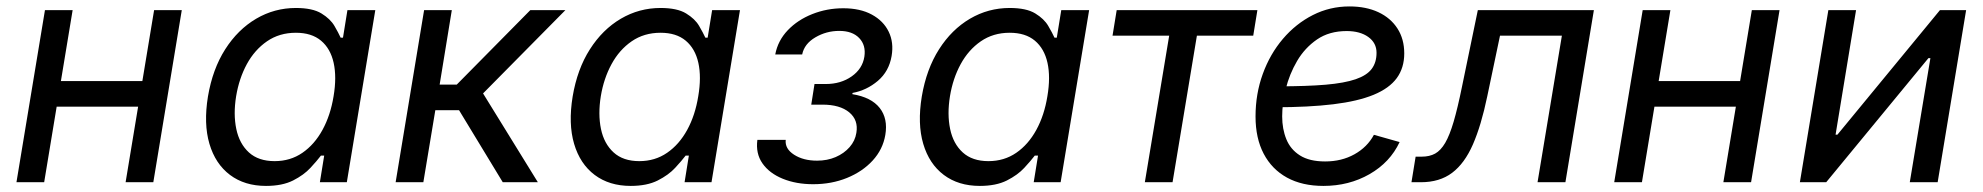

<svg xmlns="http://www.w3.org/2000/svg" viewBox="-20 -578 6289 609"><path d="M451.7 -320.8 438 -239.7H138.7L152.3 -320.8ZM210.4 -545.9 120.1 0H32.2L122.6 -545.9ZM556.6 -545.9 466.3 0H378.4L468.8 -545.9Z M823.7 11.7Q755.9 11.7 709.5 -23.2Q663.1 -58.1 644.3 -121.8Q625.5 -185.5 639.6 -272Q654.3 -358.9 694.3 -421.6Q734.4 -484.4 792.5 -518.6Q850.6 -552.7 918.5 -552.7Q971.2 -552.7 999.5 -535.4Q1027.8 -518.1 1040.8 -495.8Q1053.7 -473.6 1060.5 -458.5H1067.9L1082 -545.9H1170.4L1080.1 0H994.6L1008.3 -84.5H998Q985.8 -68.4 964.8 -45.7Q943.8 -22.9 909.7 -5.6Q875.5 11.7 823.7 11.7ZM851.1 -66.9Q900.9 -66.9 939.2 -93.3Q977.5 -119.6 1002.9 -166Q1028.3 -212.4 1038.1 -272.9Q1048.3 -333.5 1038.3 -378.7Q1028.3 -423.8 998.3 -449Q968.3 -474.1 918.5 -474.1Q866.2 -474.1 826.9 -447Q787.6 -419.9 762.9 -374.5Q738.3 -329.1 729 -272.9Q719.7 -215.8 729.5 -168.9Q739.3 -122.1 769.5 -94.5Q799.8 -66.9 851.1 -66.9Z M1234.9 0 1325.2 -545.9H1413.1L1374.5 -309.6H1428.7L1662.1 -545.9H1773.4L1512.2 -281.7L1686 0H1574.7L1436 -228.5H1360.8L1322.8 0Z M1980.5 11.7Q1912.6 11.7 1866.2 -23.2Q1819.8 -58.1 1801 -121.8Q1782.2 -185.5 1796.4 -272Q1811 -358.9 1851.1 -421.6Q1891.1 -484.4 1949.2 -518.6Q2007.3 -552.7 2075.2 -552.7Q2127.9 -552.7 2156.2 -535.4Q2184.6 -518.1 2197.5 -495.8Q2210.4 -473.6 2217.3 -458.5H2224.6L2238.8 -545.9H2327.1L2236.8 0H2151.4L2165 -84.5H2154.8Q2142.6 -68.4 2121.6 -45.7Q2100.6 -22.9 2066.4 -5.6Q2032.2 11.7 1980.5 11.7ZM2007.8 -66.9Q2057.6 -66.9 2095.9 -93.3Q2134.3 -119.6 2159.7 -166Q2185.1 -212.4 2194.8 -272.9Q2205.1 -333.5 2195.1 -378.7Q2185.1 -423.8 2155 -449Q2125 -474.1 2075.2 -474.1Q2022.9 -474.1 1983.6 -447Q1944.3 -419.9 1919.7 -374.5Q1895 -329.1 1885.7 -272.9Q1876.5 -215.8 1886.2 -168.9Q1896 -122.1 1926.3 -94.5Q1956.5 -66.9 2007.8 -66.9Z M2559.1 6.3Q2505.4 6.3 2462.9 -11Q2420.4 -28.3 2398.4 -59.8Q2376.5 -91.3 2382.3 -134.3H2472.2Q2469.2 -106.4 2498.5 -87.4Q2527.8 -68.4 2571.8 -68.4Q2604 -68.4 2630.6 -79.8Q2657.2 -91.3 2674.8 -111.3Q2692.4 -131.3 2696.3 -156.7Q2703.1 -197.3 2673.6 -221.7Q2644 -246.1 2588.9 -246.1H2553.2L2563.5 -311.5H2599.1Q2647 -311.5 2681.4 -335.7Q2715.8 -359.9 2721.7 -398.4Q2727.1 -434.6 2705.3 -457.3Q2683.6 -480 2642.1 -480Q2601.1 -480 2566.2 -459.5Q2531.2 -439 2524.4 -405.3H2439Q2447.3 -449.2 2478.8 -482.2Q2510.3 -515.1 2556.6 -533.4Q2603 -551.8 2654.8 -551.8Q2708.5 -551.8 2745.4 -531.7Q2782.2 -511.7 2798.8 -477.5Q2815.4 -443.4 2808.1 -400.4Q2799.8 -351.6 2764.4 -321.5Q2729 -291.5 2684.1 -283.2L2683.6 -279.3Q2743.7 -269.5 2770.3 -235.6Q2796.9 -201.7 2788.1 -149.9Q2780.3 -104 2748 -68.8Q2715.8 -33.7 2666.7 -13.7Q2617.7 6.3 2559.1 6.3Z M3087.9 11.7Q3020 11.7 2973.6 -23.2Q2927.2 -58.1 2908.4 -121.8Q2889.6 -185.5 2903.8 -272Q2918.5 -358.9 2958.5 -421.6Q2998.5 -484.4 3056.6 -518.6Q3114.7 -552.7 3182.6 -552.7Q3235.4 -552.7 3263.7 -535.4Q3292 -518.1 3304.9 -495.8Q3317.9 -473.6 3324.7 -458.5H3332L3346.2 -545.9H3434.6L3344.2 0H3258.8L3272.5 -84.5H3262.2Q3250 -68.4 3229 -45.7Q3208 -22.9 3173.8 -5.6Q3139.6 11.7 3087.9 11.7ZM3115.2 -66.9Q3165 -66.9 3203.4 -93.3Q3241.7 -119.6 3267.1 -166Q3292.5 -212.4 3302.2 -272.9Q3312.5 -333.5 3302.5 -378.7Q3292.5 -423.8 3262.5 -449Q3232.4 -474.1 3182.6 -474.1Q3130.4 -474.1 3091.1 -447Q3051.8 -419.9 3027.1 -374.5Q3002.4 -329.1 2993.2 -272.9Q2983.9 -215.8 2993.7 -168.9Q3003.4 -122.1 3033.7 -94.5Q3064 -66.9 3115.2 -66.9Z M3611.3 0 3688.5 -464.8H3508.8L3522 -545.9H3968.3L3955.1 -464.8H3776.4L3699.2 0Z M4177.7 11.7Q4110.4 11.7 4062.3 -14.6Q4014.2 -41 3988.3 -90.3Q3962.4 -139.6 3962.4 -208.5Q3962.4 -280.3 3985.4 -343.5Q4008.3 -406.7 4049.3 -454.8Q4090.3 -502.9 4144.3 -530.3Q4198.2 -557.6 4260.3 -557.6Q4313 -557.6 4352.1 -539.3Q4391.1 -521 4412.6 -487.5Q4434.1 -454.1 4434.1 -408.7Q4434.1 -362.8 4410.4 -330.3Q4386.7 -297.9 4336.9 -277.3Q4287.1 -256.8 4209.2 -247.3Q4131.3 -237.8 4023.4 -237.8L4035.2 -304.2Q4124.5 -304.2 4184.6 -309.3Q4244.6 -314.5 4280 -326.7Q4315.4 -338.9 4330.8 -359.4Q4346.2 -379.9 4346.2 -410.6Q4346.2 -441.9 4320.1 -460.7Q4293.9 -479.5 4251.5 -479.5Q4196.3 -479.5 4157.5 -452.9Q4118.7 -426.3 4094.2 -384.5Q4069.8 -342.8 4058.3 -296.1Q4046.9 -249.5 4046.9 -209Q4046.9 -168.9 4060.1 -136.5Q4073.2 -104 4103.3 -85Q4133.3 -65.9 4183.1 -65.9Q4235.4 -65.9 4276.1 -88.6Q4316.9 -111.3 4337.9 -150.4L4419.4 -127.4Q4389.2 -63 4324 -25.6Q4258.8 11.7 4177.7 11.7Z M4457 0 4470.2 -81.1H4489.7Q4514.2 -81.1 4532 -90.8Q4549.8 -100.6 4564 -124.8Q4578.1 -148.9 4590.8 -192.1Q4603.5 -235.4 4617.2 -302.7L4667.5 -545.9H5035.6L4945.3 0H4856.9L4934.1 -464.8H4737.8L4697.3 -272Q4678.2 -180.2 4651.9 -119.9Q4625.5 -59.6 4585.9 -29.8Q4546.4 0 4486.8 0Z M5519.5 -320.8 5505.9 -239.7H5206.5L5220.2 -320.8ZM5278.3 -545.9 5188 0H5100.1L5190.4 -545.9ZM5624.5 -545.9 5534.2 0H5446.3L5536.6 -545.9Z M6126 0H6037.6L6103 -393.6H6096.7L5772.5 0H5689L5779.3 -545.9H5867.2L5802.2 -150.9H5808.1L6133.3 -545.9H6216.3Z"/></svg>

Font: Adwaita Sans
Style: Italic
Weight: 400
Italic angle: -9.39999°
Designer: Rasmus Andersson
Foundry: rsms
Version: Version 4.001;git-9221beed3